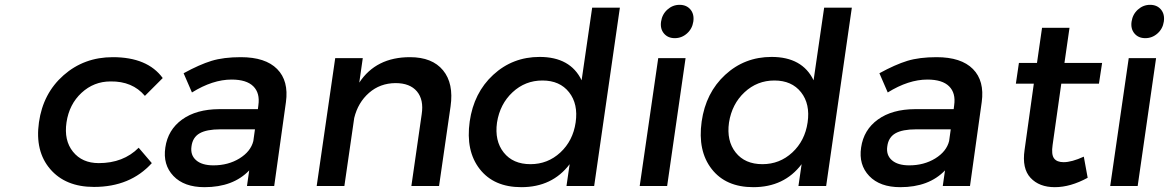

<svg xmlns="http://www.w3.org/2000/svg" viewBox="-20 -774 4864 799"><path d="M142.1 -265.1Q159.2 -385.7 244.6 -460.9Q330.1 -536.1 449.2 -536.1Q593.8 -536.1 657.2 -449.2L583 -375Q531.2 -436.5 439.9 -435.1Q370.6 -435.1 319.3 -387.7Q268.1 -340.3 256.8 -265.1Q245.6 -189.9 283.7 -142.6Q321.8 -95.2 391.1 -95.2Q493.2 -95.2 557.1 -159.2L611.8 -95.2Q522 3.9 371.1 3.9Q252.4 3.9 188.7 -70.6Q125 -145 142.1 -265.1Z M668 -160.2Q678.7 -233.9 737.8 -276.6Q796.9 -319.3 892.1 -319.8H1053.2L1055.2 -335.9Q1062.5 -386.7 1034.2 -414.8Q1005.9 -442.9 943.8 -442.9Q865.2 -442.9 778.8 -389.2L744.1 -469.2Q810.1 -505.4 860.4 -520.8Q910.6 -536.1 981.9 -536.1Q1084.5 -536.1 1133.3 -486.8Q1182.1 -437.5 1169.9 -349.1L1121.1 0H1007.8L1017.1 -64.9Q950.2 4.9 831.1 4.9Q746.1 4.9 701.7 -41.7Q657.2 -88.4 668 -160.2ZM776.9 -165Q771.5 -128.9 795.9 -107.4Q820.3 -85.9 868.2 -85.9Q929.7 -85.9 976.6 -114.7Q1023.4 -143.6 1034.2 -187L1041 -235.8H897Q839.8 -235.8 810.8 -219.2Q781.7 -202.6 776.9 -165Z M1297.9 0 1375 -532.2H1489.7L1475.1 -430.2Q1544.9 -536.1 1686 -536.1Q1778.8 -536.1 1823.7 -481.4Q1868.7 -426.8 1855 -331.1L1807.1 0H1691.9L1734.9 -298.8Q1744.1 -358.9 1715.1 -393.6Q1686 -428.2 1626 -428.2Q1561.5 -427.7 1515.6 -387.5Q1469.7 -347.2 1454.1 -283.2L1413.1 0Z M1934.6 -268.1Q1951.7 -388.2 2032.5 -462.6Q2113.3 -537.1 2225.6 -537.1Q2353.5 -537.1 2400.4 -439.9L2444.3 -742.2H2559.6L2452.6 0H2337.4L2350.6 -90.8Q2278.3 4.9 2149.4 4.9Q2035.2 4.9 1976.3 -70.6Q1917.5 -146 1934.6 -268.1ZM2048.3 -264.2Q2037.6 -188 2076.2 -139.4Q2114.7 -90.8 2187.5 -90.8Q2259.3 -90.8 2311.8 -139.4Q2364.3 -188 2375.5 -264.2Q2386.7 -341.3 2348.1 -390.1Q2309.6 -439 2237.3 -439Q2165.5 -439 2113 -390.1Q2060.5 -341.3 2048.3 -264.2Z M2642.1 0 2719.2 -532.2H2833L2756.3 0ZM2731 -684.1Q2735.4 -714.4 2757.3 -734.1Q2779.3 -753.9 2808.1 -753.9Q2836.9 -753.9 2853.3 -734.4Q2869.6 -714.8 2865.2 -684.1Q2860.8 -654.3 2838.9 -634.8Q2816.9 -615.2 2788.1 -615.2Q2759.3 -615.2 2742.9 -634.8Q2726.6 -654.3 2731 -684.1Z M2899.9 -268.1Q2917 -388.2 2997.8 -462.6Q3078.6 -537.1 3190.9 -537.1Q3318.8 -537.1 3365.7 -439.9L3409.7 -742.2H3524.9L3418 0H3302.7L3315.9 -90.8Q3243.7 4.9 3114.7 4.9Q3000.5 4.9 2941.7 -70.6Q2882.8 -146 2899.9 -268.1ZM3013.7 -264.2Q3002.9 -188 3041.5 -139.4Q3080.1 -90.8 3152.8 -90.8Q3224.6 -90.8 3277.1 -139.4Q3329.6 -188 3340.8 -264.2Q3352.1 -341.3 3313.5 -390.1Q3274.9 -439 3202.6 -439Q3130.9 -439 3078.4 -390.1Q3025.9 -341.3 3013.7 -264.2Z M3563.5 -160.2Q3574.2 -233.9 3633.3 -276.6Q3692.4 -319.3 3787.6 -319.8H3948.7L3950.7 -335.9Q3958 -386.7 3929.7 -414.8Q3901.4 -442.9 3839.4 -442.9Q3760.7 -442.9 3674.3 -389.2L3639.6 -469.2Q3705.6 -505.4 3755.9 -520.8Q3806.2 -536.1 3877.4 -536.1Q3980 -536.1 4028.8 -486.8Q4077.6 -437.5 4065.4 -349.1L4016.6 0H3903.3L3912.6 -64.9Q3845.7 4.9 3726.6 4.9Q3641.6 4.9 3597.2 -41.7Q3552.7 -88.4 3563.5 -160.2ZM3672.4 -165Q3667 -128.9 3691.4 -107.4Q3715.8 -85.9 3763.7 -85.9Q3825.2 -85.9 3872.1 -114.7Q3918.9 -143.6 3929.7 -187L3936.5 -235.8H3792.5Q3735.4 -235.8 3706.3 -219.2Q3677.2 -202.6 3672.4 -165Z M4207.5 -425.8 4220.2 -512.2H4295.4L4316.4 -658.2H4430.7L4409.7 -512.2H4566.4L4553.2 -425.8H4396.5L4360.4 -170.9Q4354.5 -131.3 4366.2 -115.2Q4377.9 -99.1 4406.2 -99.1Q4439.9 -99.1 4490.2 -122.1L4506.3 -34.2Q4434.6 4.9 4369.6 4.9Q4304.7 4.9 4268.6 -33.9Q4232.4 -72.8 4243.7 -149.9L4282.2 -425.8Z M4600.1 0 4677.2 -532.2H4791L4714.4 0ZM4689 -684.1Q4693.4 -714.4 4715.3 -734.1Q4737.3 -753.9 4766.1 -753.9Q4794.9 -753.9 4811.3 -734.4Q4827.6 -714.8 4823.2 -684.1Q4818.8 -654.3 4796.9 -634.8Q4774.9 -615.2 4746.1 -615.2Q4717.3 -615.2 4700.9 -634.8Q4684.6 -654.3 4689 -684.1Z"/></svg>

Font: Trueno
Style: Italic
Weight: 400
Designer: Julieta Ulanovsky
Foundry: Julieta Ulanovsky
Version: Version 3.001b | FøM Fix